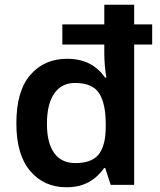

<svg xmlns="http://www.w3.org/2000/svg" viewBox="-20 -780 677 810"><path d="M260 10Q166 10 107.5 -58.5Q49 -127 49 -260Q49 -396 108 -464Q167 -532 263 -532Q303 -532 333.5 -521.5Q364 -511 386 -493Q408 -475 423 -453H429Q425 -471 422.5 -501.5Q420 -532 420 -553V-592H243V-677H420V-760H546V-677H622V-592H546V0H447L424 -71H419Q404 -49 382 -30.5Q360 -12 330.5 -1Q301 10 260 10ZM298 -92Q368 -92 397 -129.5Q426 -167 426 -244V-259Q426 -342 398.5 -386Q371 -430 296 -430Q239 -430 208.5 -385Q178 -340 178 -258Q178 -177 208.5 -134.5Q239 -92 298 -92Z"/></svg>

Font: Noto Sans Hebrew SemiBold
Style: Regular
Weight: 600
Designer: Monotype Design Team
Foundry: Monotype Imaging Inc.
Version: Version 2.003